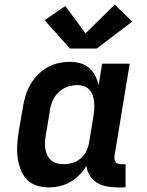

<svg xmlns="http://www.w3.org/2000/svg" viewBox="-20 -807 640 835"><path d="M192 8Q164 8 138.5 -0.5Q113 -9 95.5 -28Q78 -47 69 -72Q60 -97 56.5 -123.5Q53 -150 55 -177.5Q57 -205 61 -233L80 -343Q84 -368 91.5 -392Q99 -416 112 -439Q125 -462 144 -481.5Q163 -501 186 -514Q209 -527 234 -532.5Q259 -538 284 -538Q307 -538 329 -532Q351 -526 367.5 -511.5Q384 -497 394 -477.5Q404 -458 409 -436L424 -530H544L478 -129Q477 -121 478 -114Q479 -107 483 -102Q487 -97 493.5 -95Q500 -93 508 -93H526V8H491Q467 8 443.5 3.5Q420 -1 401.5 -12.5Q383 -24 370.5 -43.5Q358 -63 356 -86Q343 -64 325 -46Q307 -28 285.5 -15.5Q264 -3 240 2.5Q216 8 192 8ZM257 -93Q277 -93 296.5 -99Q316 -105 332 -119Q348 -133 356.5 -152Q365 -171 368 -190L386 -300Q389 -316 390 -331.5Q391 -347 389.5 -362Q388 -377 383.5 -391Q379 -405 369.5 -416Q360 -427 346 -432Q332 -437 317 -437Q295 -437 273.5 -429.5Q252 -422 235 -406Q218 -390 209 -369Q200 -348 197 -327L179 -217Q176 -202 175.5 -187Q175 -172 177.5 -158Q180 -144 186.5 -131Q193 -118 203.5 -109Q214 -100 228 -96.5Q242 -93 257 -93ZM401 -596H284L174 -719L264 -781L352 -662L479 -787L555 -713Z"/></svg>

Font: Iosevka Slab Extended
Style: Bold Italic
Weight: 700
Width: 7
Italic angle: -9°
Monospace: yes
Designer: Belleve Invis
Foundry: Belleve Invis
Version: Version 11.1.0; ttfautohint (v1.8.3)